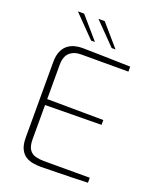

<svg xmlns="http://www.w3.org/2000/svg" viewBox="-167 -1022 915 1122"><g transform="rotate(20 290.5 -461.0)"><path d="M228 3Q203 3 178 -1Q153 -5 132 -18Q111 -31 98 -57.5Q85 -84 85 -128V-598Q85 -636 96 -662.5Q107 -689 126 -704.5Q145 -720 168.5 -726.5Q192 -733 217 -733Q270 -732 320.5 -731Q371 -730 420 -728.5Q469 -727 517 -726V-695H223Q179 -695 152.5 -671Q126 -647 126 -594V-382L476 -379V-349L126 -345V-133Q126 -89 141 -68Q156 -47 180.5 -41Q205 -35 231 -35H517V-4Q470 -2 421.5 -1Q373 0 324.5 1Q276 2 228 3ZM378 -791 247 -925H286L402 -791ZM250 -791 119 -925H158L274 -791Z"/></g></svg>

Font: Exo Thin ExtraLight
Style: Regular
Weight: 250
Version: Version 2.000